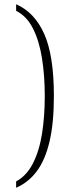

<svg xmlns="http://www.w3.org/2000/svg" viewBox="-20 -768 316 905"><path d="M56 117V87Q105 61 135 2.5Q165 -56 178 -137.5Q191 -219 191 -315Q191 -411 178 -493Q165 -575 135.5 -633.5Q106 -692 56 -717V-748Q143 -710 188.5 -608Q234 -506 234 -315Q234 -188 213.5 -101Q193 -14 153.5 39Q114 92 56 117Z"/></svg>

Font: Noto Serif Bengali Condensed ExtraLight
Style: Regular
Weight: 200
Width: 3
Designer: Juan Bruce, Universal Thirst, Indian Type Foundry and the Monotype Design Team.
Foundry: Monotype Imaging Inc.
Version: Version 2.003; ttfautohint (v1.8.4.7-5d5b)